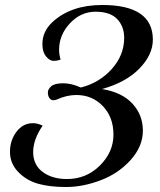

<svg xmlns="http://www.w3.org/2000/svg" viewBox="-20 -737 640 770"><path d="M389 -380Q469 -367 511 -321.5Q553 -276 553 -213Q553 -150 504 -95.5Q455 -41 383.5 -14Q312 13 245 13Q178 13 131.5 -0.5Q85 -14 52.5 -48Q20 -82 20 -128Q20 -174 46 -208.5Q72 -243 112 -243Q131 -243 151 -233Q113 -178 113 -127Q113 -76 151 -47.5Q189 -19 249 -19Q326 -19 380.5 -73Q435 -127 435 -197Q435 -267 392.5 -311.5Q350 -356 286 -356Q248 -356 208 -338Q202 -335 193.5 -335Q185 -335 178.5 -343.5Q172 -352 172 -366Q172 -380 186 -391.5Q200 -403 233.5 -403Q267 -403 304 -386Q379 -405 428.5 -460.5Q478 -516 478 -585Q478 -631 450 -660.5Q422 -690 363 -690Q304 -690 260.5 -643.5Q217 -597 217 -537Q217 -518 223 -498Q210 -493 194.5 -493Q179 -493 164.5 -511Q150 -529 150 -560Q150 -611 190 -648Q264 -717 390 -717Q593 -717 593 -578Q593 -517 538.5 -461.5Q484 -406 389 -380Z"/></svg>

Font: Playball
Style: Regular
Weight: 400
Designer: Robert E. Leuschke
Foundry: Robert E. Leuschke
Version: Version 1.001